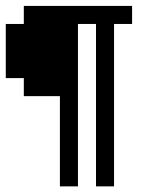

<svg xmlns="http://www.w3.org/2000/svg" viewBox="-20 -458 540 665"><path d="M0 -375H62.5V-437.5H437.5V-375H375V187.5H312.5V-375H250V187.5H187.5V-125H62.5V-187.5H0Z"/></svg>

Font: NeoDunggeunmo Pro
Style: Regular
Weight: 400
Version: Version 1.020